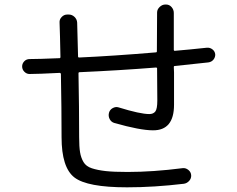

<svg xmlns="http://www.w3.org/2000/svg" viewBox="-20 -802 1040 842"><path d="M109.4 -477.5Q96.7 -477.5 86.9 -487.3Q77.1 -497.1 77.1 -510.7Q77.1 -523.4 86.4 -533.2Q95.7 -543 110.4 -543Q147.5 -543 241.2 -546.9Q245.1 -546.9 245.1 -551.8Q243.2 -653.3 241.2 -703.1Q240.2 -716.8 250.5 -727.5Q260.7 -738.3 275.4 -738.3H281.2Q295.9 -738.3 306.6 -728Q317.4 -717.8 318.4 -703.1Q320.3 -655.3 322.3 -554.7Q322.3 -549.8 327.1 -549.8Q476.6 -556.6 663.1 -572.3Q668 -572.3 668 -577.1Q668 -689.5 668.9 -747.1Q668.9 -760.7 680.2 -771.5Q691.4 -782.2 705.1 -782.2H708Q722.7 -782.2 732.4 -771Q742.2 -759.8 742.2 -745.1V-583Q742.2 -579.1 746.1 -579.1Q805.7 -584 887.7 -592.8Q900.4 -593.8 911.1 -585.9Q921.9 -578.1 923.8 -564.5Q924.8 -551.8 916.5 -541Q908.2 -530.3 893.6 -528.3Q823.2 -520.5 747.1 -512.7Q742.2 -512.7 742.2 -507.8Q742.2 -503.9 742.7 -496.1Q743.2 -488.3 743.2 -484.4V-342.8Q743.2 -229.5 650.4 -230.5Q594.7 -230.5 481.4 -262.7Q467.8 -266.6 460.9 -279.8Q454.1 -293 458 -307.6Q461.9 -321.3 474.6 -328.1Q487.3 -335 500 -331.1Q594.7 -301.8 634.8 -301.8Q652.3 -301.8 661.1 -313Q669.9 -324.2 669.9 -361.3L668.9 -495.1V-502Q668.9 -505.9 664.1 -505.9Q504.9 -493.2 329.1 -485.4Q324.2 -485.4 324.2 -480.5Q327.1 -333 327.1 -200.2Q327.1 -158.2 331.1 -134.3Q335 -110.4 346.2 -91.3Q357.4 -72.3 382.8 -64Q408.2 -55.7 443.4 -51.8Q478.5 -47.9 540 -47.9Q650.4 -47.9 780.3 -64.5Q793.9 -66.4 805.7 -57.1Q817.4 -47.9 818.4 -33.7Q819.3 -19.5 809.6 -8.8Q799.8 2 786.1 3.9Q655.3 19.5 537.1 19.5Q362.3 19.5 306.2 -23.9Q250 -67.4 250 -200.2Q250 -326.2 247.1 -476.6Q247.1 -481.4 242.2 -482.4Q146.5 -477.5 109.4 -477.5Z"/></svg>

Font: Rounded-L Mgen+ 2m regular
Style: Regular
Weight: 400
Designer: [Source Han Sans]
Ryoko NISHIZUKA  (kana & ideographs); Paul D. Hunt (Latin, Greek & Cyrillic); Wenlong ZHANG  (bopomofo
Version: Version 1.059.20150602